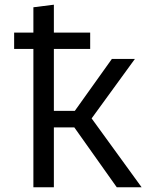

<svg xmlns="http://www.w3.org/2000/svg" viewBox="-20 -788 655 808"><path d="M365.6 -289.7 575.9 0H471.3L292.8 -251.8H206.7V0H120.5V-582.1H39.5V-650.8H120.5V-757.4L206.7 -768.2V-650.8H359.5V-582.1H206.7V-321.5H294.9L450.8 -540H547.7Z"/></svg>

Font: FiraCode Nerd Font
Style: Regular
Weight: 400
Designer: Carrois Corporate, Edenspiekermann AG, Nikita Prokopov
Foundry: Carrois Corporate, Edenspiekermann AG, Nikita Prokopov
Version: Version 6.002;Nerd Fonts 3.4.0